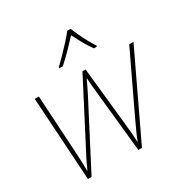

<svg xmlns="http://www.w3.org/2000/svg" viewBox="-172 -909 1026 1056"><g transform="rotate(-30 340.5 -381.5)"><path d="M87 0 54 -528H80L102 -156Q104 -118 105 -92Q106 -66 106 -42H108Q115 -58 121.5 -72.5Q128 -87 138 -106Q148 -125 164 -156L357 -528H377L416 -156Q420 -118 422 -92Q424 -66 425 -42H427Q435 -65 446.5 -89.5Q458 -114 477 -156L654 -528H681L430 0H407L367 -389Q364 -415 362.5 -435.5Q361 -456 359 -483H358Q345 -456 334.5 -434Q324 -412 312 -389L110 0ZM255 -612Q277 -633 303.5 -660Q330 -687 355 -714.5Q380 -742 396 -763H418Q425 -743 438 -715.5Q451 -688 466 -660.5Q481 -633 495 -612L493 -606H475Q454 -634 435 -668.5Q416 -703 402 -731Q376 -703 342.5 -668.5Q309 -634 277 -606H254Z"/></g></svg>

Font: Noto Sans Thin
Style: Italic
Weight: 100
Italic angle: -12°
Designer: Monotype Design Team
Foundry: Monotype Imaging Inc.
Version: Version 2.013; ttfautohint (v1.8.4.7-5d5b)